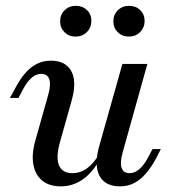

<svg xmlns="http://www.w3.org/2000/svg" viewBox="-20 -638 596 669"><path d="M191.9 11.3Q151.6 11.3 127.4 -8.5Q103.2 -28.2 96.4 -64.1Q89.5 -100 103.2 -148.4L148.4 -308.9Q158.1 -343.5 151.6 -362.1Q145.2 -380.6 123.4 -380.6Q105.6 -380.6 89.9 -366.9Q74.2 -353.2 59.7 -325.8L44.4 -296.8H14.5L33.1 -330.6Q48.4 -359.7 66.1 -381Q83.9 -402.4 106.5 -414.5Q129 -426.6 156.5 -426.6Q192.7 -426.6 212.9 -409.3Q233.1 -391.9 237.5 -361.7Q241.9 -331.5 230.6 -291.1L188.7 -141.9Q174.2 -89.5 185.5 -62.1Q196.8 -34.7 232.3 -34.7Q260.5 -34.7 283.9 -52Q307.3 -69.4 326.6 -102.4L329 -84.7Q303.2 -37.1 268.5 -12.9Q233.9 11.3 191.9 11.3ZM398.4 11.3Q362.9 11.3 342.7 -5.6Q322.6 -22.6 318.1 -53.2Q313.7 -83.9 324.2 -123.4L406.5 -415.3H493.5L407.3 -106.5Q397.6 -72.6 403.6 -53.6Q409.7 -34.7 431.5 -34.7Q449.2 -34.7 465.3 -48.4Q481.5 -62.1 496 -89.5L511.3 -118.5H540.3L522.6 -83.9Q507.3 -55.6 489.1 -34.3Q471 -12.9 448.8 -0.8Q426.6 11.3 398.4 11.3ZM429 -510.5Q405.6 -510.5 390.3 -525.8Q375 -541.1 375 -563.7Q375 -587.1 390.7 -602.4Q406.5 -617.7 429.8 -617.7Q453.2 -617.7 468.5 -602.8Q483.9 -587.9 483.9 -565.3Q483.9 -541.9 468.1 -526.2Q452.4 -510.5 429 -510.5ZM243.5 -510.5Q220.2 -510.5 204.8 -525.8Q189.5 -541.1 189.5 -563.7Q189.5 -587.1 205.2 -602.4Q221 -617.7 244.4 -617.7Q267.7 -617.7 283.1 -602.8Q298.4 -587.9 298.4 -565.3Q298.4 -541.9 282.7 -526.2Q266.9 -510.5 243.5 -510.5Z"/></svg>

Font: Playfair 5pt SemiExpanded Light Medium
Style: Italic
Weight: 500
Italic angle: -15.6°
Version: Version 2.001;gftools[0.9.30]